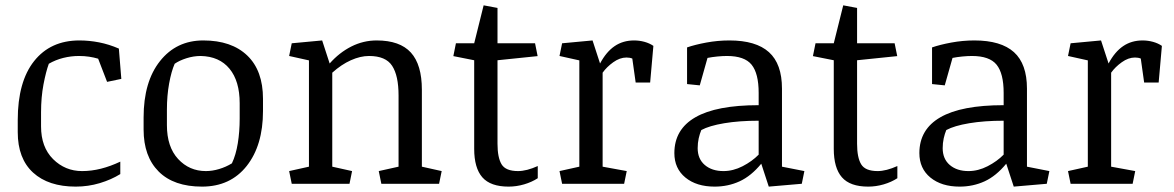

<svg xmlns="http://www.w3.org/2000/svg" viewBox="-20 -693 4428 724"><path d="M46.9 -240.2Q46.9 -384.8 108.6 -462.6Q170.4 -540.5 279.3 -540.5Q316.4 -540.5 353.8 -533.2Q391.1 -525.9 428.2 -509.8L437.5 -395.5L383.8 -384.3L350.1 -471.7Q333.5 -476.6 315.9 -479.2Q298.3 -481.9 277.8 -481.9Q247.6 -481.9 218.5 -474.6Q189.5 -467.3 164.1 -452.6Q153.3 -423.3 144 -374.8Q134.8 -326.2 134.8 -269.5V-216.3Q134.8 -138.2 180.2 -93Q225.6 -47.9 289.6 -47.9Q324.7 -47.9 360.6 -56.9Q396.5 -65.9 433.6 -83.5V-36.6Q399.9 -15.6 356.2 -2.4Q312.5 10.7 265.6 10.7Q162.6 10.7 104.7 -42.2Q46.9 -95.2 46.9 -194.8Z M741.7 10.7Q635.3 10.7 578.4 -46.1Q521.5 -103 521.5 -204.6V-250Q521.5 -384.8 583.3 -462.6Q645 -540.5 746.6 -540.5Q853 -540.5 912.4 -483.6Q971.7 -426.8 971.7 -320.3V-274.4Q971.7 -145 910.2 -67.1Q848.6 10.7 741.7 10.7ZM883.8 -303.7Q883.8 -387.2 845.5 -433.8Q807.1 -480.5 736.8 -481.9Q710 -481.9 683.1 -473.4Q656.2 -464.8 638.7 -452.6Q626 -423.8 617.7 -377.9Q609.4 -332 609.4 -279.3V-221.2Q609.4 -139.2 651.6 -93.5Q693.8 -47.9 756.3 -47.9Q780.8 -47.9 806.6 -55.7Q832.5 -63.5 854.5 -77.1Q869.6 -108.9 876.7 -152.8Q883.8 -196.8 883.8 -245.6Z M1070.3 -47.9 1145 -64.5V-465.3L1070.3 -481.9L1080.1 -529.8L1194.8 -540.5L1223.1 -453.6Q1259.3 -494.6 1304.7 -517.6Q1350.1 -540.5 1400.4 -540.5Q1487.8 -540.5 1529.3 -494.9Q1570.8 -449.2 1570.8 -354.5V-64.5L1645.5 -47.9L1635.7 0H1418L1408.2 -47.9L1482.9 -64.5V-333Q1482.9 -407.7 1458.7 -444.8Q1434.6 -481.9 1371.6 -481.9Q1338.9 -481.9 1303 -465.8Q1267.1 -449.7 1232.9 -418.9V-64.5L1307.6 -47.9L1297.9 0H1080.1Z M1997.6 -529.8 2007.3 -481.4 1856 -465.8V-150.9Q1856 -99.1 1871.3 -73.5Q1886.7 -47.9 1933.6 -47.9Q1949.2 -47.9 1968.3 -52.7Q1987.3 -57.6 2007.8 -66.9V-21Q1985.4 -6.3 1956.3 2.2Q1927.2 10.7 1897.9 10.7Q1829.6 10.7 1798.8 -24.4Q1768.1 -59.6 1768.1 -131.8V-465.8L1689.5 -481.4L1699.2 -529.8H1768.1L1803.7 -672.9L1856 -663.1V-529.8Z M2164.6 -465.3 2089.8 -481.9 2099.6 -529.8 2214.4 -540.5 2242.7 -453.6Q2266.1 -497.6 2297.6 -519Q2329.1 -540.5 2371.1 -540.5Q2391.1 -540.5 2410.4 -535.2Q2429.7 -529.8 2443.8 -520L2431.6 -381.8H2377L2364.3 -472.2Q2355 -476.1 2342.3 -476.1Q2317.4 -476.1 2292.5 -458.3Q2267.6 -440.4 2252.4 -418.9V-64.5L2343.3 -47.9L2333.5 0H2099.6L2089.8 -47.9L2164.6 -64.5Z M2928.7 -64.5 3013.2 -47.9 3003.4 0 2878.9 10.7 2850.6 -75.7Q2812.5 -29.3 2769 -9.3Q2725.6 10.7 2674.8 10.7Q2606.4 10.7 2564.7 -23.4Q2522.9 -57.6 2522.9 -115.7Q2522.9 -205.1 2602.1 -250.7Q2681.2 -296.4 2840.8 -296.4V-342.8Q2840.8 -416 2814.2 -449Q2787.6 -481.9 2721.2 -481.9Q2705.6 -481.9 2685.3 -480Q2665 -478 2647.9 -474.6L2618.7 -371.1L2570.8 -376V-514.2Q2600.1 -524.4 2643.3 -532.5Q2686.5 -540.5 2730.5 -540.5Q2830.6 -540.5 2879.6 -496.3Q2928.7 -452.1 2928.7 -358.9ZM2840.8 -237.8Q2767.6 -237.8 2710.9 -228.3Q2654.3 -218.8 2624.5 -202.6Q2618.7 -189 2614.7 -171.4Q2610.8 -153.8 2610.8 -134.3Q2610.8 -93.8 2637.7 -70.8Q2664.6 -47.9 2708 -47.9Q2744.6 -47.9 2780.3 -66.2Q2815.9 -84.5 2840.8 -109.9Z M3353.5 -529.8 3363.3 -481.4 3211.9 -465.8V-150.9Q3211.9 -99.1 3227.3 -73.5Q3242.7 -47.9 3289.6 -47.9Q3305.2 -47.9 3324.2 -52.7Q3343.3 -57.6 3363.8 -66.9V-21Q3341.3 -6.3 3312.3 2.2Q3283.2 10.7 3253.9 10.7Q3185.5 10.7 3154.8 -24.4Q3124 -59.6 3124 -131.8V-465.8L3045.4 -481.4L3055.2 -529.8H3124L3159.7 -672.9L3211.9 -663.1V-529.8Z M3852.5 -64.5 3937 -47.9 3927.2 0 3802.7 10.7 3774.4 -75.7Q3736.3 -29.3 3692.9 -9.3Q3649.4 10.7 3598.6 10.7Q3530.3 10.7 3488.5 -23.4Q3446.8 -57.6 3446.8 -115.7Q3446.8 -205.1 3525.9 -250.7Q3605 -296.4 3764.6 -296.4V-342.8Q3764.6 -416 3738 -449Q3711.4 -481.9 3645 -481.9Q3629.4 -481.9 3609.1 -480Q3588.9 -478 3571.8 -474.6L3542.5 -371.1L3494.6 -376V-514.2Q3523.9 -524.4 3567.1 -532.5Q3610.4 -540.5 3654.3 -540.5Q3754.4 -540.5 3803.5 -496.3Q3852.5 -452.1 3852.5 -358.9ZM3764.6 -237.8Q3691.4 -237.8 3634.8 -228.3Q3578.1 -218.8 3548.3 -202.6Q3542.5 -189 3538.6 -171.4Q3534.7 -153.8 3534.7 -134.3Q3534.7 -93.8 3561.5 -70.8Q3588.4 -47.9 3631.8 -47.9Q3668.5 -47.9 3704.1 -66.2Q3739.7 -84.5 3764.6 -109.9Z M4082 -465.3 4007.3 -481.9 4017.1 -529.8 4131.8 -540.5 4160.2 -453.6Q4183.6 -497.6 4215.1 -519Q4246.6 -540.5 4288.6 -540.5Q4308.6 -540.5 4327.9 -535.2Q4347.2 -529.8 4361.3 -520L4349.1 -381.8H4294.4L4281.7 -472.2Q4272.5 -476.1 4259.8 -476.1Q4234.9 -476.1 4210 -458.3Q4185.1 -440.4 4169.9 -418.9V-64.5L4260.7 -47.9L4251 0H4017.1L4007.3 -47.9L4082 -64.5Z"/></svg>

Font: Noticia Text
Style: Regular
Weight: 400
Designer: JM Sole
Foundry: JM Sole
Version: Version 1.003